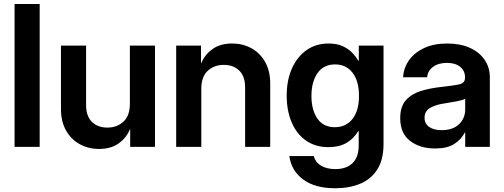

<svg xmlns="http://www.w3.org/2000/svg" viewBox="-20 -748 2569 978"><path d="M182.1 -727.5V0H54.2V-727.5Z M641.6 -220.7V-515.6H769.5V0H643.1V-88.9H641.6Q624 -45.9 584.5 -17.6Q544.9 10.7 484.4 10.7Q430.7 10.7 386.5 -13.4Q342.3 -37.6 316.4 -83.3Q290.5 -128.9 290.5 -193.4V-515.6H418.5V-212.9Q418.5 -156.7 448 -127.4Q477.5 -98.1 527.3 -98.1Q575.2 -98.1 608.4 -127.9Q641.6 -157.7 641.6 -220.7Z M1005.4 -294.9V0H877.4V-515.6H1003.9V-425.3L1005.4 -426.8Q1022.9 -469.7 1062.5 -498Q1102.1 -526.4 1162.6 -526.4Q1216.8 -526.4 1260.7 -502.2Q1304.7 -478 1330.6 -432.4Q1356.4 -386.7 1356.4 -322.3V0H1228.5V-302.7Q1228.5 -358.9 1199 -388.2Q1169.4 -417.5 1119.6 -417.5Q1071.8 -417.5 1038.6 -387.7Q1005.4 -357.9 1005.4 -294.9Z M1688 210.9Q1584.5 210.9 1524.4 166.5Q1464.4 122.1 1453.6 46.9H1578.6Q1586.9 79.6 1616.2 96.4Q1645.5 113.3 1688 113.3Q1744.6 113.3 1775.9 82.8Q1807.1 52.2 1807.1 -6.3V-80.1H1804.7Q1781.2 -41 1744.4 -19.8Q1707.5 1.5 1652.8 1.5Q1586.9 1.5 1539.3 -31.5Q1491.7 -64.5 1466.1 -123.8Q1440.4 -183.1 1440.4 -261.7Q1440.4 -339.4 1467 -399.2Q1493.7 -459 1541.5 -492.7Q1589.4 -526.4 1653.3 -526.4Q1696.3 -526.4 1725.8 -512.7Q1755.4 -499 1774.4 -479Q1793.5 -459 1804.7 -439H1807.6V-515.6H1933.6V-14.6Q1933.6 65.4 1901.9 115.2Q1870.1 165 1814.5 188Q1758.8 210.9 1688 210.9ZM1685.5 -100.1Q1742.7 -100.1 1775.6 -142.3Q1808.6 -184.6 1808.6 -259.3Q1808.6 -335 1775.9 -377.4Q1743.2 -419.9 1687 -419.9Q1627.9 -419.9 1597.2 -375.2Q1566.4 -330.6 1566.4 -259.3Q1566.4 -188 1596.7 -144Q1627 -100.1 1685.5 -100.1Z M2196.3 8.3Q2119.1 8.3 2068.8 -30.3Q2018.6 -68.8 2018.6 -146Q2018.6 -204.6 2046.9 -236.8Q2075.2 -269 2121.3 -283.7Q2167.5 -298.3 2220.7 -304.2Q2292 -312 2320.3 -318.6Q2348.6 -325.2 2348.6 -351.6V-355Q2348.6 -387.2 2324.2 -407.5Q2299.8 -427.7 2256.8 -427.7Q2212.9 -427.7 2185.5 -407.2Q2158.2 -386.7 2155.8 -354.5H2033.2Q2036.1 -402.3 2063.5 -441.2Q2090.8 -480 2140.1 -503.2Q2189.5 -526.4 2258.3 -526.4Q2325.2 -526.4 2373.8 -504.2Q2422.4 -481.9 2448.7 -443.1Q2475.1 -404.3 2475.1 -354.5V0H2349.6V-72.8H2347.7Q2329.1 -37.6 2293.7 -14.6Q2258.3 8.3 2196.3 8.3ZM2229 -85Q2287.1 -85 2318.4 -115.5Q2349.6 -146 2349.6 -190.4V-245.1Q2337.9 -237.8 2306.6 -231.9Q2275.4 -226.1 2237.8 -220.2Q2199.2 -214.4 2170.9 -198.2Q2142.6 -182.1 2142.6 -147.9Q2142.6 -118.2 2166 -101.6Q2189.5 -85 2229 -85Z"/></svg>

Font: Inter Display Semi Bold
Style: Regular
Weight: 600
Designer: Rasmus Andersson
Foundry: rsms
Version: Version 4.000;git-37864ae